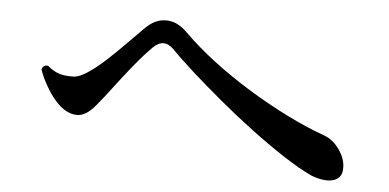

<svg xmlns="http://www.w3.org/2000/svg" viewBox="-37 -609 1075 531"><g transform="rotate(5 500.0 -344.0)"><path d="M898 -144Q874 -140 841 -153Q807 -169 762.5 -198Q718 -227 670 -263Q622 -299 576.5 -337Q531 -375 493 -409Q455 -443 432 -467Q403 -496 374 -467Q351 -444 324.5 -411.5Q298 -379 274 -347Q250 -315 233 -295Q207 -263 182 -263Q157 -263 133 -284Q114 -301 97 -329.5Q80 -358 73 -380Q75 -387 80 -390Q85 -393 91 -391Q106 -378 122.5 -372.5Q139 -367 164 -368Q180 -369 203 -384.5Q226 -400 251.5 -423.5Q277 -447 302 -472.5Q327 -498 346 -517Q360 -531 374 -538Q388 -545 404 -545Q435 -546 464 -517Q500 -481 549 -443.5Q598 -406 653.5 -372Q709 -338 764.5 -310.5Q820 -283 868 -266Q893 -257 911 -231Q929 -205 928 -179Q928 -150 898 -144Z"/></g></svg>

Font: Zen Old Mincho SemiBold
Style: Regular
Weight: 600
Version: Version 1.500